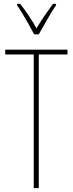

<svg xmlns="http://www.w3.org/2000/svg" viewBox="-20 -970 376 990"><path d="M180 0H154V-689H7V-714H328V-689H180ZM156 -793Q143 -818 126.5 -847Q110 -876 94.5 -902Q79 -928 68 -943V-950H84Q104 -925 127 -891Q150 -857 168 -824Q188 -857 208 -886.5Q228 -916 253 -950H269V-943Q247 -911 223.5 -869.5Q200 -828 180 -793Z"/></svg>

Font: Noto Sans Telugu ExtraCondensed Thin
Style: Regular
Weight: 100
Width: 2
Designer: Jelle Bosma - Monotype Design Team
Foundry: Monotype Imaging Inc.
Version: Version 2.005; ttfautohint (v1.8.4.7-5d5b)